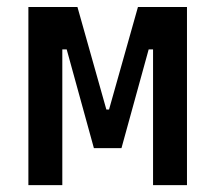

<svg xmlns="http://www.w3.org/2000/svg" viewBox="-20 -538 626 558"><path d="M62.5 0H161.1V-394.5H173.8L252.9 -107.4H333L412.1 -394.5H424.8V0H523.4V-517.6H380.9L296.9 -219.7H289.1L205.1 -517.6H62.5Z"/></svg>

Font: Cascadia Mono NF
Style: Regular
Weight: 400
Monospace: yes
Designer: Aaron Bell
Foundry: Saja Typeworks
Version: Version 2404.023